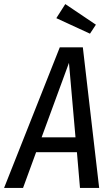

<svg xmlns="http://www.w3.org/2000/svg" viewBox="-49 -921 551 941"><path d="M343 0 328 -175H128L64 0H-29L244 -689H357L437 0ZM155 -248H321L289 -613ZM271 -901 421 -800 392 -756 227 -832Z"/></svg>

Font: Fira Sans Extra Condensed
Style: Italic
Weight: 400
Width: 3
Italic angle: -8°
Designer: Carrois Corporate & Edenspiekermann AG
Foundry: Carrois Corporate GbR & Edenspiekermann AG
Version: Version 4.203